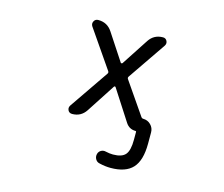

<svg xmlns="http://www.w3.org/2000/svg" viewBox="-105 -688 1210 1036"><g transform="rotate(15 500.0 -170.0)"><path d="M505.9 -220.7Q504.9 -223.6 501 -223.6Q497.1 -223.6 496.1 -220.7L392.6 -61.5Q365.2 -20.5 316.4 -20.5Q299.8 -20.5 293 -34.2Q290 -41 290 -46.9Q290 -53.7 294.9 -61.5L444.3 -279.3Q450.2 -287.1 444.3 -294.9L299.8 -504.9Q291 -518.6 298.3 -532.7Q305.7 -546.9 322.3 -546.9Q373 -546.9 400.4 -504.9L498 -356.4Q499 -353.5 502.9 -353.5Q506.8 -353.5 508.8 -356.4L606.4 -505.9Q633.8 -546.9 683.6 -546.9Q699.2 -546.9 706.1 -533.2Q712.9 -519.5 704.1 -505.9L559.6 -294.9Q553.7 -287.1 559.6 -279.3L682.6 -100.6Q686.5 -94.7 693.4 -94.7Q718.8 -94.7 736.3 -77.1Q753.9 -59.6 753.9 -34.2V28.3Q753.9 122.1 714.8 164.6Q675.8 207 591.8 207Q561.5 207 529.3 199.2Q513.7 196.3 505.9 182.6Q498 168.9 502 153.3Q505.9 138.7 518.6 131.8Q531.2 125 545.9 128.9Q567.4 133.8 585.9 133.8Q635.7 133.8 655.3 110.4Q674.8 86.9 674.8 28.3V-16.6Q674.8 -20.5 670.9 -20.5Q635.7 -20.5 616.2 -49.8Z"/></g></svg>

Font: Rounded-X Mgen+ 2m regular
Style: Regular
Weight: 400
Designer: [Source Han Sans]
Ryoko NISHIZUKA  (kana & ideographs); Paul D. Hunt (Latin, Greek & Cyrillic); Wenlong ZHANG  (bopomofo
Version: Version 1.059.20150602